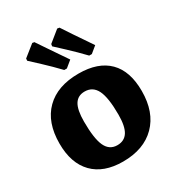

<svg xmlns="http://www.w3.org/2000/svg" viewBox="-185 -889 933 1013"><g transform="rotate(-30 281.5 -382.0)"><path d="M24 -241Q24 -370 95 -440.5Q166 -511 295 -511Q414 -511 476.5 -448.5Q539 -386 539 -265Q539 -136 467 -63.5Q395 9 268 9Q151 9 87.5 -56Q24 -121 24 -241ZM370 -218Q370 -322 347.5 -367.5Q325 -413 276 -413Q234 -413 214 -380.5Q194 -348 194 -277Q194 -173 215.5 -127Q237 -81 285 -81Q328 -81 349 -114Q370 -147 370 -218ZM95 -705 96 -718 165 -773 177 -771Q187 -756 219.5 -708Q252 -660 295 -597L256 -565H240Q196 -611 152 -652Q108 -693 95 -705ZM247 -705 249 -718 317 -773 330 -771Q340 -756 372 -707.5Q404 -659 447 -597L408 -565H392Q348 -611 304 -652Q260 -693 247 -705Z"/></g></svg>

Font: Alegreya SC ExtraBold
Style: Regular
Weight: 800
Designer: Juan Pablo del Peral
Foundry: Huerta Tipografica
Version: Version 2.007; ttfautohint (v1.6)